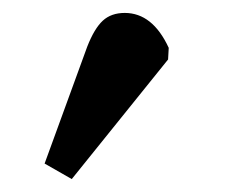

<svg xmlns="http://www.w3.org/2000/svg" viewBox="-20 -785 382 297"><path d="M91 -508 49 -532 115 -713Q126 -741 139 -753Q152 -765 173 -765Q216 -765 241 -711L240 -693Z"/></svg>

Font: Literata SemiBold
Style: Regular
Weight: 600
Designer: Latin by Veronika Burian and Jose Scaglione. Greek by Irene Vlachou. Cyrillic by Vera Evstafieva.
Foundry: TypeTogether
Version: Version 3.103; ttfautohint (v1.8.4.7-5d5b);gftools[0.9.29]